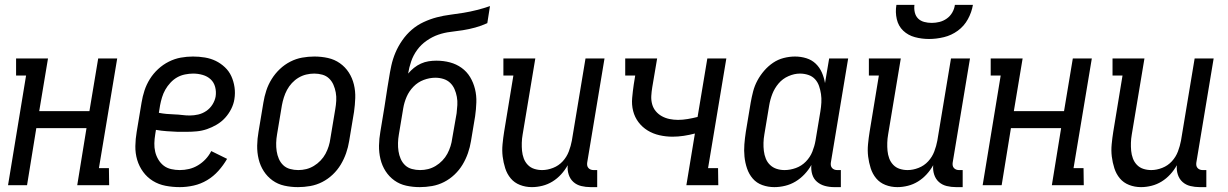

<svg xmlns="http://www.w3.org/2000/svg" viewBox="-20 -760 5040 788"><path d="M13 0 87 -450H46V-520H177L141 -304H347L383 -520H461L386 -70H427L428 0H297L335 -234H129L91 0Z M718 8Q688 8 659.5 2.5Q631 -3 607.5 -17.5Q584 -32 567.5 -54.5Q551 -77 543 -104Q535 -131 535.5 -160.5Q536 -190 541 -219L561 -339Q565 -364 573 -388.5Q581 -413 595 -435.5Q609 -458 629 -476.5Q649 -495 673 -507Q697 -519 722 -523.5Q747 -528 772 -528Q797 -528 821 -524Q845 -520 865.5 -510Q886 -500 903 -484Q920 -468 929.5 -447Q939 -426 942.5 -402Q946 -378 942 -353Q939 -333 929 -313Q919 -293 904 -276.5Q889 -260 869.5 -248.5Q850 -237 829.5 -230Q809 -223 788 -221Q767 -219 746 -219H709Q687 -220 665 -221.5Q643 -223 620 -227L617 -208Q614 -190 613.5 -172Q613 -154 617 -137Q621 -120 630 -105Q639 -90 652 -80Q665 -70 682.5 -66Q700 -62 718 -62Q737 -62 756 -66.5Q775 -71 792.5 -81.5Q810 -92 824 -107Q838 -122 847 -140L912 -108Q897 -82 876.5 -59Q856 -36 830 -20.5Q804 -5 775 1.5Q746 8 718 8ZM759 -286Q776 -286 793.5 -290Q811 -294 826.5 -304.5Q842 -315 852 -331Q862 -347 865 -364Q868 -384 863 -403Q858 -422 844.5 -434.5Q831 -447 812 -452.5Q793 -458 773 -458Q757 -458 739.5 -454.5Q722 -451 707 -442.5Q692 -434 679.5 -420.5Q667 -407 658.5 -392Q650 -377 645 -360.5Q640 -344 637 -328L632 -297Q647 -294 663 -292.5Q679 -291 695.5 -290.5Q712 -290 727.5 -288Q743 -286 759 -286Z M1203 8Q1174 8 1147 2Q1120 -4 1098.5 -19.5Q1077 -35 1062.5 -57.5Q1048 -80 1041.5 -107Q1035 -134 1035.5 -162.5Q1036 -191 1041 -219L1061 -339Q1065 -364 1073 -388.5Q1081 -413 1095 -435.5Q1109 -458 1128.5 -476.5Q1148 -495 1171.5 -507Q1195 -519 1220 -523.5Q1245 -528 1270 -528Q1299 -528 1326 -522Q1353 -516 1375 -500.5Q1397 -485 1411.5 -462.5Q1426 -440 1432.5 -413Q1439 -386 1438 -357.5Q1437 -329 1433 -301L1413 -181Q1409 -156 1400.5 -131.5Q1392 -107 1378.5 -84.5Q1365 -62 1345.5 -43.5Q1326 -25 1302.5 -13Q1279 -1 1253.5 3.5Q1228 8 1203 8ZM1204 -62Q1221 -62 1237 -66Q1253 -70 1268 -79Q1283 -88 1295.5 -101Q1308 -114 1316 -129Q1324 -144 1329 -160Q1334 -176 1336 -192L1356 -312Q1359 -329 1360 -346.5Q1361 -364 1358 -380.5Q1355 -397 1348.5 -412Q1342 -427 1330.5 -438Q1319 -449 1303 -453.5Q1287 -458 1270 -458Q1253 -458 1236.5 -454Q1220 -450 1205 -441Q1190 -432 1178 -419Q1166 -406 1158 -391Q1150 -376 1145 -360Q1140 -344 1137 -328L1117 -208Q1114 -191 1113.5 -173.5Q1113 -156 1115.5 -139.5Q1118 -123 1124.5 -108Q1131 -93 1142.5 -82Q1154 -71 1170.5 -66.5Q1187 -62 1204 -62Z M1703 8Q1674 8 1647 2Q1620 -4 1598.5 -19.5Q1577 -35 1562.5 -57.5Q1548 -80 1541.5 -107Q1535 -134 1535.5 -162.5Q1536 -191 1541 -219L1558 -322Q1561 -341 1564 -361Q1567 -381 1570 -400L1576 -436Q1580 -463 1586 -490.5Q1592 -518 1603 -544Q1614 -570 1631 -594.5Q1648 -619 1670 -638Q1692 -657 1719 -669.5Q1746 -682 1773 -689Q1800 -696 1827.5 -699.5Q1855 -703 1882.5 -707.5Q1910 -712 1937.5 -719Q1965 -726 1991 -735L1980 -665Q1956 -654 1930.5 -647Q1905 -640 1879.5 -636Q1854 -632 1828.5 -629Q1803 -626 1778.5 -617.5Q1754 -609 1731 -593Q1708 -577 1692 -555Q1676 -533 1667.5 -508Q1659 -483 1655 -458Q1666 -471 1679 -481.5Q1692 -492 1707.5 -499Q1723 -506 1739 -508.5Q1755 -511 1771 -511Q1800 -511 1826.5 -504Q1853 -497 1874.5 -481.5Q1896 -466 1909.5 -443.5Q1923 -421 1929.5 -394.5Q1936 -368 1935 -339.5Q1934 -311 1930 -283L1913 -181Q1909 -156 1900.5 -131.5Q1892 -107 1878.5 -84.5Q1865 -62 1845.5 -43.5Q1826 -25 1802.5 -13Q1779 -1 1753.5 3.5Q1728 8 1703 8ZM1704 -62Q1721 -62 1737 -66Q1753 -70 1768 -79Q1783 -88 1795.5 -101Q1808 -114 1816 -129Q1824 -144 1829 -160Q1834 -176 1836 -192L1854 -295Q1856 -312 1857 -329Q1858 -346 1855 -362.5Q1852 -379 1845.5 -394Q1839 -409 1827.5 -420Q1816 -431 1800 -436Q1784 -441 1767 -441Q1743 -441 1719 -432Q1695 -423 1677 -404.5Q1659 -386 1649 -363Q1639 -340 1635 -316L1617 -208Q1614 -191 1613.5 -173.5Q1613 -156 1615.5 -139.5Q1618 -123 1624.5 -108Q1631 -93 1642.5 -82Q1654 -71 1670.5 -66.5Q1687 -62 1704 -62Z M2163 8Q2137 8 2114 -1Q2091 -10 2076 -28Q2061 -46 2053.5 -69.5Q2046 -93 2043 -117.5Q2040 -142 2042.5 -168Q2045 -194 2049 -219L2087 -450H2046V-520H2177L2125 -208Q2122 -191 2121.5 -174Q2121 -157 2122.5 -141Q2124 -125 2129.5 -110Q2135 -95 2146 -83.5Q2157 -72 2172.5 -67Q2188 -62 2205 -62Q2227 -62 2250 -71Q2273 -80 2289.5 -98Q2306 -116 2314.5 -138.5Q2323 -161 2327 -183L2383 -520H2461L2390 -93Q2389 -87 2390 -81Q2391 -75 2395 -70.5Q2399 -66 2404.5 -64Q2410 -62 2416 -62H2431V8H2404Q2384 8 2365.5 3.5Q2347 -1 2333.5 -13Q2320 -25 2314 -43.5Q2308 -62 2310 -82Q2299 -62 2283 -44.5Q2267 -27 2247.5 -15Q2228 -3 2206 2.5Q2184 8 2163 8Z M2797 0 2832 -212Q2809 -206 2786 -202.5Q2763 -199 2740 -199Q2713 -199 2686.5 -205Q2660 -211 2638 -224.5Q2616 -238 2600.5 -258.5Q2585 -279 2578.5 -304.5Q2572 -330 2574.5 -358Q2577 -386 2581 -413L2587 -450H2546V-520H2677L2657 -402Q2654 -384 2653 -366.5Q2652 -349 2656.5 -332.5Q2661 -316 2671.5 -303.5Q2682 -291 2696.5 -283Q2711 -275 2728 -271.5Q2745 -268 2763 -268Q2782 -268 2802.5 -271.5Q2823 -275 2843 -280L2883 -520H2961L2886 -70H2927L2928 0Z M3158 8Q3132 8 3108.5 -0.5Q3085 -9 3069.5 -27Q3054 -45 3046 -68.5Q3038 -92 3035.5 -117Q3033 -142 3035 -167.5Q3037 -193 3041 -219L3061 -339Q3065 -362 3071 -385Q3077 -408 3088.5 -429.5Q3100 -451 3116.5 -470Q3133 -489 3153 -502.5Q3173 -516 3196.5 -522Q3220 -528 3243 -528Q3267 -528 3289.5 -521Q3312 -514 3328 -498.5Q3344 -483 3353 -462.5Q3362 -442 3366 -419L3383 -520H3461L3390 -93Q3389 -87 3390 -81Q3391 -75 3395 -70.5Q3399 -66 3404.5 -64Q3410 -62 3416 -62H3431V8H3404Q3384 8 3365.5 3Q3347 -2 3333 -14Q3319 -26 3313.5 -44.5Q3308 -63 3310 -83Q3299 -63 3282 -45Q3265 -27 3245 -15Q3225 -3 3202.5 2.5Q3180 8 3158 8ZM3200 -62Q3223 -62 3246.5 -70.5Q3270 -79 3287.5 -97Q3305 -115 3314 -137.5Q3323 -160 3327 -183L3347 -303Q3350 -321 3351 -339Q3352 -357 3349.5 -374Q3347 -391 3341.5 -407Q3336 -423 3325 -435Q3314 -447 3297.5 -452.5Q3281 -458 3263 -458Q3240 -458 3216 -447.5Q3192 -437 3175.5 -417.5Q3159 -398 3150 -375Q3141 -352 3137 -328L3117 -208Q3114 -191 3113.5 -174Q3113 -157 3115 -140.5Q3117 -124 3123 -109Q3129 -94 3140.5 -83Q3152 -72 3167.5 -67Q3183 -62 3200 -62Z M3663 8Q3637 8 3614 -1Q3591 -10 3576 -28Q3561 -46 3553.5 -69.5Q3546 -93 3543 -117.5Q3540 -142 3542.5 -168Q3545 -194 3549 -219L3587 -450H3546V-520H3677L3625 -208Q3622 -191 3621.5 -174Q3621 -157 3622.5 -141Q3624 -125 3629.5 -110Q3635 -95 3646 -83.5Q3657 -72 3672.5 -67Q3688 -62 3705 -62Q3727 -62 3750 -71Q3773 -80 3789.5 -98Q3806 -116 3814.5 -138.5Q3823 -161 3827 -183L3883 -520H3961L3890 -93Q3889 -87 3890 -81Q3891 -75 3895 -70.5Q3899 -66 3904.5 -64Q3910 -62 3916 -62H3931V8H3904Q3884 8 3865.5 3.5Q3847 -1 3833.5 -13Q3820 -25 3814 -43.5Q3808 -62 3810 -82Q3799 -62 3783 -44.5Q3767 -27 3747.5 -15Q3728 -3 3706 2.5Q3684 8 3663 8ZM3793 -600Q3763 -600 3735 -607.5Q3707 -615 3687 -634Q3667 -653 3660.5 -681.5Q3654 -710 3659 -740H3733Q3731 -724 3734.5 -709Q3738 -694 3748 -684Q3758 -674 3773 -670Q3788 -666 3804 -666Q3820 -666 3836 -670Q3852 -674 3866 -684Q3880 -694 3888.5 -709Q3897 -724 3899 -740H3973Q3968 -710 3952.5 -681.5Q3937 -653 3911 -634Q3885 -615 3854 -607.5Q3823 -600 3793 -600Z M4013 0 4087 -450H4046V-520H4177L4141 -304H4347L4383 -520H4461L4386 -70H4427L4428 0H4297L4335 -234H4129L4091 0Z M4663 8Q4637 8 4614 -1Q4591 -10 4576 -28Q4561 -46 4553.5 -69.5Q4546 -93 4543 -117.5Q4540 -142 4542.5 -168Q4545 -194 4549 -219L4587 -450H4546V-520H4677L4625 -208Q4622 -191 4621.5 -174Q4621 -157 4622.5 -141Q4624 -125 4629.5 -110Q4635 -95 4646 -83.5Q4657 -72 4672.5 -67Q4688 -62 4705 -62Q4727 -62 4750 -71Q4773 -80 4789.5 -98Q4806 -116 4814.5 -138.5Q4823 -161 4827 -183L4883 -520H4961L4890 -93Q4889 -87 4890 -81Q4891 -75 4895 -70.5Q4899 -66 4904.5 -64Q4910 -62 4916 -62H4931V8H4904Q4884 8 4865.5 3.5Q4847 -1 4833.5 -13Q4820 -25 4814 -43.5Q4808 -62 4810 -82Q4799 -62 4783 -44.5Q4767 -27 4747.5 -15Q4728 -3 4706 2.5Q4684 8 4663 8Z"/></svg>

Font: Iosevka Curly Slab
Style: Italic
Weight: 400
Italic angle: -9°
Monospace: yes
Designer: Belleve Invis
Foundry: Belleve Invis
Version: Version 22.1.2; ttfautohint (v1.8.4)